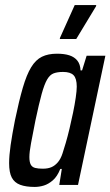

<svg xmlns="http://www.w3.org/2000/svg" viewBox="-20 -730 436 758"><path d="M117 8Q82 8 59.5 -0.5Q37 -9 26.5 -29Q16 -49 16 -86Q16 -116 22 -157.5Q28 -199 39 -255Q55 -332 70 -383.5Q85 -435 103 -464.5Q121 -494 145.5 -506Q170 -518 205 -518Q234 -518 254 -511.5Q274 -505 285.5 -490.5Q297 -476 298 -452H304L322 -510H396L288 0H214L224 -63H218Q206 -33 188.5 -18Q171 -3 153 2.5Q135 8 117 8ZM149 -64Q169 -64 183 -70Q197 -76 208.5 -89.5Q220 -103 227 -125Q232 -140 239.5 -165.5Q247 -191 254.5 -222.5Q262 -254 268.5 -285.5Q275 -317 279 -344.5Q283 -372 283 -388Q283 -420 270.5 -433Q258 -446 229 -446Q207 -446 192 -440.5Q177 -435 166 -416Q155 -397 144.5 -359Q134 -321 120 -255Q109 -199 102.5 -164.5Q96 -130 96 -110Q96 -90 101.5 -80Q107 -70 119 -67Q131 -64 149 -64ZM216 -576 217 -581 275 -710H360L359 -705L281 -576Z"/></svg>

Font: Saira ExtraCondensed Medium
Style: Italic
Weight: 500
Width: 2
Italic angle: -12°
Designer: Hector Gatti with collaboration of the Omnibus-Type team
Foundry: Omnibus-Type
Version: Version 1.101